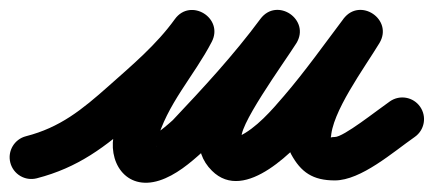

<svg xmlns="http://www.w3.org/2000/svg" viewBox="-56 -324 899 398"><path d="M20.2 45.6C20.2 45.6 20.2 45.6 20.2 45.6C105.9 23.5 162.3 -19.2 228.9 -78.4C282.8 -126.3 337.1 -173 379.5 -231.6C395.7 -254.2 383 -278.2 363 -290.5C343 -302.8 315.7 -303.3 303 -278.6C263.1 -201.2 204.4 -139 181.5 -51.4C181.5 -51.4 181.5 -51.4 181.5 -51.5C181.5 -51.5 181.5 -51.6 181.5 -51.6C165.1 10 204 72.6 274.3 50.2C308 39.5 338.6 13.7 364.3 -9.7C364.3 -9.7 364.9 -10.3 365.5 -10.9C366.1 -11.5 366.7 -12.1 366.8 -12.1C433.2 -82.7 498.4 -153.1 556.2 -231.2C573.3 -254.4 562.4 -279.3 543.3 -292.2C524.3 -305.2 497.1 -306.3 481.8 -281.8C435.9 -208.3 298.4 -53.4 383.5 30.1C383.5 30.1 383.4 30 383.3 30C383.3 29.9 383.2 29.8 383.2 29.8C452.2 98.9 558.1 -16.4 601.2 -66.7C646.1 -119.1 686.4 -175.8 727.9 -230.9C745.1 -253.6 733.8 -278.4 714.5 -291.4C695.3 -304.4 668.1 -305.6 653.4 -281.2C611.3 -211.2 540 -118.6 540 -36C540 -27.6 541.7 -19.7 544.3 -11.8C544.3 -11.7 545.1 -10 545.8 -8.2C546.6 -6.5 547.3 -4.8 547.3 -4.7C567.8 33.3 592.7 50 638 50C692.5 50 759.2 -9.1 803.7 -40.1C824.1 -54.3 829.1 -82.3 814.9 -102.7C800.7 -123.1 772.7 -128.1 752.3 -113.9C724.2 -94.4 656.3 -40 638 -40C623 -40 633.7 -34.2 626.7 -47.3C626.6 -47.4 627.4 -45.6 628.2 -43.7C628.9 -41.9 629.7 -40.1 629.7 -40.2C629.2 -41.6 630 -34.6 630 -36C630 -89.7 700 -184.1 730.6 -234.8C745.2 -259.2 735.2 -283.1 717.1 -295.3C699.1 -307.4 673.2 -307.8 656.1 -285.1C615.7 -231.5 576.5 -176.2 532.8 -125.3C507.7 -95.9 474.6 -57.6 439.1 -41.3C426.4 -35.4 455.7 -24.9 446.8 -33.8C446.8 -33.8 446.7 -33.9 446.7 -34C446.6 -34 446.5 -34.1 446.5 -34.1C428.8 -51.5 535.4 -197.7 558.2 -234.2C573.4 -258.6 563.4 -282.8 545.3 -295.2C527.2 -307.5 501 -307.9 483.8 -284.8C428.1 -209.5 365.3 -141.8 301.2 -73.9C301.2 -73.8 301.9 -74.5 302.5 -75.1C303.1 -75.7 303.7 -76.3 303.7 -76.3C291.8 -65.5 279.4 -55 266.1 -45.9C259.9 -41.8 253.5 -38 246.6 -35.4C246.1 -35.3 245.7 -35.1 245.2 -35C247.9 -32 253.5 -34.1 257 -32.2C273.9 -22.8 264.4 -13.2 268.5 -28.4C268.5 -28.4 268.5 -28.5 268.5 -28.5C268.5 -28.6 268.5 -28.6 268.5 -28.6C289.3 -107.8 346.5 -166.7 383 -237.4C395.7 -262 384.7 -285 366.5 -296.2C348.3 -307.4 322.8 -306.9 306.5 -284.4C268.2 -231.2 217.9 -189 169.1 -145.6C113.6 -96.3 68.4 -59.7 -2.2 -41.6C-26.3 -35.4 -40.8 -10.9 -34.6 13.2C-28.4 37.3 -3.9 51.8 20.2 45.6Z"/></svg>

Font: FRB American Cursive Guidelines Black
Style: Bold Italic
Weight: 900
Italic angle: -25°
Version: Version 2.0;Modular Font Editor K font №1